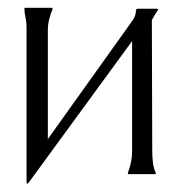

<svg xmlns="http://www.w3.org/2000/svg" viewBox="-20 -439 452 484"><path d="M372.6 -2.9V0H302.7L302.2 -2.9Q307.1 -15.6 310.1 -29.1Q313 -42.5 313 -56.6V-335.4L50.8 23.4L49.3 24.4L46.9 21V-371.6Q46.9 -383.8 44.2 -395.3Q41.5 -406.7 41.5 -418.9Q42.5 -418.9 42.7 -419.2Q43 -419.4 43.9 -419.4H108.9Q111.3 -419.4 112.3 -418.9V-415.5Q106.9 -402.8 103.8 -389.6Q100.6 -376.5 100.6 -362.8V-88.4L314 -387.2Q322.8 -398.9 322.8 -414.1L325.7 -417H376.5L378.9 -415.5L362.8 -388.7L363.8 -56.6Q363.8 -43 365.5 -29.3Q367.2 -15.6 372.6 -2.9Z"/></svg>

Font: CAT Linz
Style: Regular
Weight: 400
Designer: Peter Wiegel
Foundry: Peter Wiegel
Version: Version 1.08